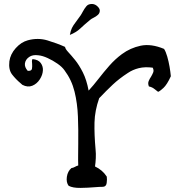

<svg xmlns="http://www.w3.org/2000/svg" viewBox="-20 -918 904 962"><path d="M836 -536Q817 -494 798.5 -477Q780 -460 772 -458Q762 -465 752.5 -473Q743 -481 726 -485Q720 -500 725 -512Q730 -524 737 -534Q743 -544 747.5 -555Q752 -566 745 -579Q706 -584 675.5 -576.5Q645 -569 620 -552Q577 -524 545 -494Q513 -464 477 -426Q455 -364 453.5 -304.5Q452 -245 459 -167Q461 -149 460 -126Q459 -103 456 -84Q494 -66 515 -33Q517 -19 514.5 -1Q512 17 496 18Q487 18 476.5 18.5Q466 19 455 20Q420 23 382.5 23.5Q345 24 324 13Q311 -4 315 -32Q319 -60 338 -76Q347 -77 354.5 -81.5Q362 -86 372 -89Q371 -116 371.5 -143Q372 -170 372 -197Q373 -266 370.5 -333Q368 -400 353.5 -459Q339 -518 303 -566Q291 -583 268 -599Q245 -615 219 -627Q193 -639 172 -641Q144 -645 126 -632.5Q108 -620 105 -601Q102 -582 119 -563Q138 -562 140 -573Q142 -584 141 -597Q140 -604 140 -611Q140 -618 143 -622Q172 -619 184 -602.5Q196 -586 195 -566Q194 -543 179.5 -520.5Q165 -498 142 -488.5Q119 -479 92 -493Q90 -495 87.5 -497Q85 -499 83 -501Q59 -521 40.5 -545Q22 -569 27 -611Q32 -647 59 -677Q86 -707 119 -716Q170 -730 218 -715.5Q266 -701 306 -683Q307 -673 321.5 -657.5Q336 -642 356 -617.5Q376 -593 395 -555.5Q414 -518 424 -464Q448 -490 473.5 -523Q499 -556 528 -589Q557 -622 591 -647Q633 -678 685 -689Q737 -700 802 -673Q811 -659 818 -634.5Q825 -610 829.5 -584Q834 -558 836 -536ZM330 -743Q334 -765 340.5 -778Q347 -791 357.5 -804.5Q368 -818 384 -841Q387 -845 389.5 -850Q392 -855 395 -860Q403 -875 413 -887Q423 -899 443 -898Q457 -897 468.5 -886Q480 -875 480 -865Q480 -852 470.5 -843.5Q461 -835 449.5 -829.5Q438 -824 431 -818Q401 -793 381.5 -774.5Q362 -756 330 -743Z"/></svg>

Font: Yuji Mai
Style: Regular
Weight: 400
Designer: Kataoka Yuji
Foundry: Kinuta Font Factory
Version: Version 3.002